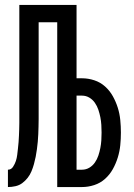

<svg xmlns="http://www.w3.org/2000/svg" viewBox="-20 -755 540 775"><path d="M12 0V-70Q25 -70 32.5 -81.5Q40 -93 44 -105Q48 -117 49.5 -130Q51 -143 52.5 -156Q54 -169 55 -181.5Q56 -194 56.5 -207Q57 -220 57.5 -233Q58 -246 58 -259Q58 -272 58 -285Q58 -298 58 -311V-735H289V-439H311Q336 -439 360.5 -431Q385 -423 404 -406Q423 -389 435.5 -366.5Q448 -344 455.5 -320Q463 -296 465.5 -270.5Q468 -245 468 -220Q468 -194 465.5 -169Q463 -144 455.5 -119.5Q448 -95 435.5 -72.5Q423 -50 404 -33Q385 -16 360.5 -8Q336 0 311 0H211V-665H136V-305Q136 -290 136 -274.5Q136 -259 135.5 -244Q135 -229 134.5 -213.5Q134 -198 132.5 -183Q131 -168 129 -152.5Q127 -137 124 -122Q121 -107 117 -92.5Q113 -78 107 -63.5Q101 -49 91.5 -37Q82 -25 70 -16Q58 -7 42.5 -3.5Q27 0 12 0ZM311 -70Q327 -70 340.5 -78Q354 -86 363 -99Q372 -112 377 -127Q382 -142 385 -157.5Q388 -173 389 -188.5Q390 -204 390 -220Q390 -235 389 -251Q388 -267 385 -282Q382 -297 377 -312Q372 -327 363 -340Q354 -353 340.5 -361Q327 -369 311 -369H289V-70Z"/></svg>

Font: Iosevka MaddieWtf
Style: Regular
Weight: 400
Monospace: yes
Designer: Belleve Invis
Foundry: Belleve Invis
Version: Version 31.3.0; ttfautohint (v1.8.3)